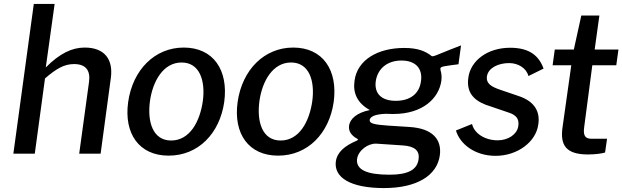

<svg xmlns="http://www.w3.org/2000/svg" viewBox="-20 -782 3167 977"><path d="M157 0 209 -383C266 -432 306 -456 357 -456C418 -456 441 -422 433 -365L383 0H492L544 -385C557 -480 512 -540 411 -540C346 -540 284 -510 213 -439L258 -762H152L48 0Z M838 10C989 10 1098 -103 1121 -263C1143 -425 1066 -540 915 -540C768 -540 655 -427 632 -262C610 -102 688 10 838 10ZM851 -67C757 -67 729 -163 743 -267C757 -369 811 -464 904 -464C997 -464 1026 -370 1012 -267C997 -162 945 -67 851 -67Z M1395 10C1546 10 1655 -103 1678 -263C1700 -425 1623 -540 1472 -540C1325 -540 1212 -427 1189 -262C1167 -102 1245 10 1395 10ZM1408 -67C1314 -67 1286 -163 1300 -267C1314 -369 1368 -464 1461 -464C1554 -464 1583 -370 1569 -267C1554 -162 1502 -67 1408 -67Z M1934 175C2103 175 2204 110 2218 9C2229 -71 2183 -129 2062 -136C2017 -139 1978 -141 1953 -143C1886 -148 1859 -153 1861 -172C1864 -187 1884 -201 1945 -203C1956 -202 1973 -202 1982 -202C2131 -202 2214 -282 2226 -372C2229 -395 2225 -414 2222 -423C2219 -437 2221 -441 2242 -445C2265 -449 2283 -451 2313 -455L2326 -551C2288 -537 2240 -517 2205 -503C2196 -499 2180 -493 2176 -497C2145 -522 2105 -538 2037 -538C1903 -538 1798 -478 1784 -371C1775 -309 1798 -257 1862 -222C1797 -209 1761 -178 1756 -142C1753 -113 1769 -92 1796 -77C1804 -74 1803 -70 1795 -66C1734 -40 1696 -8 1689 39C1678 120 1761 175 1934 175ZM1994 -269C1921 -269 1884 -306 1892 -368C1901 -432 1950 -474 2023 -474C2096 -474 2132 -432 2122 -368C2114 -306 2068 -269 1994 -269ZM1962 107C1847 107 1790 82 1797 26C1804 -18 1854 -53 1895 -51L2030 -42C2093 -38 2116 -13 2110 28C2103 81 2058 107 1962 107Z M2502 11C2612 11 2707 -59 2719 -148C2729 -210 2704 -266 2617 -294L2529 -324C2481 -340 2452 -356 2458 -395C2466 -438 2517 -461 2571 -461C2617 -461 2659 -435 2669 -395L2746 -433C2723 -496 2677 -539 2576 -539C2460 -539 2374 -473 2363 -386C2351 -300 2404 -262 2478 -240L2569 -209C2606 -197 2624 -177 2617 -138C2610 -97 2564 -68 2513 -68C2446 -68 2393 -104 2382 -151L2300 -118C2321 -48 2397 11 2502 11Z M3127 -530H3006L3030 -703H2938L2900 -530H2803L2792 -450H2887L2842 -131C2831 -46 2857 4 2972 4C3008 4 3045 -1 3059 -6L3069 -76H2991C2962 -76 2945 -86 2953 -138L2994 -450H3116Z"/></svg>

Font: Cheyenne Sans Medium
Style: Italic
Weight: 500
Italic angle: -8.13011°
Designer: The Public Sans project authors (U.S. Web Design System), Libre Franklin designed by Pablo Impallari and Rodrigo Fuenzal
Foundry: The Cheyenne Sans Project Authors
Version: Version 2.007